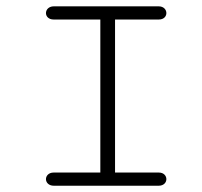

<svg xmlns="http://www.w3.org/2000/svg" viewBox="-20 -592 645 612"><path d="M151.4 0H485.8C502 0 510.3 -10.3 510.3 -21C510.3 -31.2 502.4 -42 486.3 -42H346.7V-529.8H486.3C502.4 -529.8 510.3 -540 510.3 -550.3C510.3 -561 502 -571.8 485.8 -571.8H151.4C135.3 -571.8 126.5 -561 126.5 -550.3C126.5 -540 134.8 -529.8 150.9 -529.8H299.8V-42H150.9C134.8 -42 126.5 -31.2 126.5 -21C126.5 -10.3 135.3 0 151.4 0Z"/></svg>

Font: Cutive Mono
Style: Regular
Weight: 400
Monospace: yes
Designer: Vernon Adams
Foundry: Vernon Adams
Version: Version 1.002